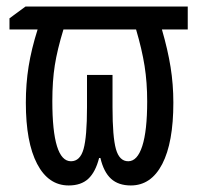

<svg xmlns="http://www.w3.org/2000/svg" viewBox="-20 -557 610 587"><path d="M554 -467H475Q493 -405 501.5 -352Q510 -299 510 -243Q510 -121 476 -55.5Q442 10 380 10Q342 10 319.5 -10.5Q297 -31 287 -74H283Q272 -31 250 -10.5Q228 10 190 10Q128 10 93.5 -56Q59 -122 59 -243Q59 -301 67.5 -354Q76 -407 95 -467H9V-501L58 -537H554ZM174 -467Q155 -405 147.5 -357Q140 -309 140 -248Q140 -64 197 -64Q225 -64 235.5 -101.5Q246 -139 246 -229V-328H324V-229Q324 -138 334.5 -101Q345 -64 372 -64Q400 -64 415 -110.5Q430 -157 430 -247Q430 -305 422 -355.5Q414 -406 396 -467Z"/></svg>

Font: Noto Sans UI Cond
Style: Regular
Weight: 400
Width: 3
Designer: Monotype Design Team
Foundry: Monotype Imaging Inc.
Version: Version 1.001